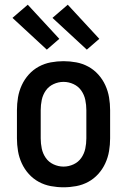

<svg xmlns="http://www.w3.org/2000/svg" viewBox="-20 -788 540 816"><path d="M250 8Q223 8 196 3Q169 -2 145 -15Q121 -28 102.5 -48.5Q84 -69 72.5 -94Q61 -119 56.5 -146Q52 -173 52 -200V-320Q52 -347 56.5 -374Q61 -401 72.5 -426Q84 -451 102.5 -471.5Q121 -492 145 -505Q169 -518 196 -523Q223 -528 250 -528Q277 -528 304 -523Q331 -518 355 -505Q379 -492 397.5 -471.5Q416 -451 427.5 -426Q439 -401 443.5 -374Q448 -347 448 -320V-200Q448 -173 443.5 -146Q439 -119 427.5 -94Q416 -69 397.5 -48.5Q379 -28 355 -15Q331 -2 304 3Q277 8 250 8ZM250 -80Q272 -80 292.5 -89.5Q313 -99 325.5 -117Q338 -135 342.5 -156.5Q347 -178 347 -200V-320Q347 -342 342.5 -363.5Q338 -385 325.5 -403Q313 -421 292.5 -430.5Q272 -440 250 -440Q228 -440 207.5 -430.5Q187 -421 174.5 -403Q162 -385 157.5 -363.5Q153 -342 153 -320V-200Q153 -178 157.5 -156.5Q162 -135 174.5 -117Q187 -99 207.5 -89.5Q228 -80 250 -80ZM349 -577 203 -712 268 -768 402 -623ZM179 -577 33 -712 98 -768 232 -623Z"/></svg>

Font: Iosevka Custom Semibold
Style: Regular
Weight: 600
Designer: Belleve Invis
Foundry: Belleve Invis
Version: Version 27.0.2; ttfautohint (v1.8.4)